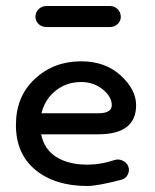

<svg xmlns="http://www.w3.org/2000/svg" viewBox="-20 -609 517 639"><path d="M271 10Q163 10 98 -43.5Q33 -97 33 -193Q33 -288 96 -346.5Q159 -405 250 -405Q330 -405 381.5 -358Q433 -311 433 -259Q433 -162 307 -162H117Q127 -112 167.5 -86.5Q208 -61 271 -61Q315 -61 360 -76Q374 -81 388 -74.5Q402 -68 407 -55Q412 -42 405.5 -28.5Q399 -15 385 -11Q304 10 271 10ZM250 -336Q201 -336 165 -307Q129 -278 118 -232H307Q352 -232 352 -259Q352 -287 322 -311.5Q292 -336 250 -336ZM346 -519H135Q119 -519 108.5 -529Q98 -539 98 -553Q98 -568 108.5 -578.5Q119 -589 135 -589H346Q361 -589 371.5 -578.5Q382 -568 382 -553Q382 -539 371.5 -529Q361 -519 346 -519Z"/></svg>

Font: Hoogli Semibold
Style: Regular
Weight: 600
Designer: Anand Singh Naorem
Foundry: Brand New Type
Version: Version 1.00 b007